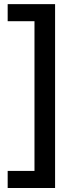

<svg xmlns="http://www.w3.org/2000/svg" viewBox="-20 -775 393 946"><path d="M251.4 -754.6H17.8V-670.5H149.9V67.1H17.8V151.3H251.4Z"/></svg>

Font: RED Number Medium
Style: Regular
Weight: 500
Designer: RED UED
Foundry: rsms
Version: Version 1.003;FEAKit 1.0